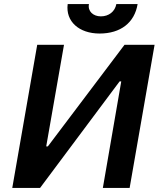

<svg xmlns="http://www.w3.org/2000/svg" viewBox="-20 -919 784 939"><path d="M40 0H176L565 -521H573L483 0H614L736 -700H589L214 -203H206L293 -700H162ZM467 -755C570 -755 638 -808 653 -899H549C542 -862 512 -839 473 -839C436 -839 408 -864 415 -899H311C300 -814 367 -755 467 -755Z"/></svg>

Font: Fixel Display 20240404 SemiBold
Style: Italic
Weight: 600
Italic angle: -10°
Designer: AlfaBravo + MacPaw
Foundry: Kyrylo Tkachov, Marchela Mozhyna, Serhii Makarenko, Maria Weinstein, Zakhar Kryvoshyya
Version: Version 1.211;Glyphs 3.2 (3225)